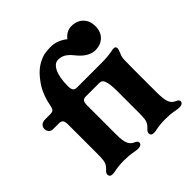

<svg xmlns="http://www.w3.org/2000/svg" viewBox="-192 -898 1069 1069"><g transform="rotate(-45 343.0 -363.0)"><path d="M78 -10Q78 -16 82 -22Q86 -28 92 -33Q102 -43 107 -50Q116 -63 118.5 -80.5Q121 -98 121 -130V-363Q121 -384 114 -393Q107 -402 90 -402H45Q29 -402 19.5 -411.5Q10 -421 10 -437Q10 -453 21 -462.5Q32 -472 50 -472H90Q110 -472 116.5 -480.5Q123 -489 127 -512Q135 -557 158 -603Q172 -630 197.5 -660.5Q223 -691 251 -708Q280 -725 303 -730.5Q326 -736 357 -736Q409 -736 454 -700Q482 -736 521 -736Q564 -736 590 -710Q616 -684 616 -641Q616 -598 590 -572Q564 -546 521 -546Q468 -546 419 -608Q400 -632 381 -644Q362 -656 337 -656Q307 -656 289 -617.5Q271 -579 271 -512Q271 -491 278 -481.5Q285 -472 301 -472H494Q544 -472 579 -479Q590 -482 599 -482Q616 -482 616 -467Q616 -458 605 -432Q598 -417 597 -397.5Q596 -378 596 -332V-140Q596 -83 606 -60Q616 -38 636 -30Q656 -22 656 -10Q656 -1 648.5 4.5Q641 10 626 10Q615 10 593 6Q565 0 525 0Q483 0 450 7Q438 10 426 10Q403 10 403 -10Q403 -16 407 -22Q411 -28 417 -33Q427 -43 432 -50Q441 -63 443.5 -80.5Q446 -98 446 -130V-302Q446 -355 436 -382Q432 -392 425 -397Q418 -402 406 -402H301Q284 -402 277.5 -393Q271 -384 271 -362V-130Q271 -83 281 -60Q291 -38 311 -30Q331 -22 331 -10Q331 -1 323.5 4.5Q316 10 301 10Q290 10 268 6Q240 0 200 0Q158 0 125 7Q113 10 101 10Q78 10 78 -10Z"/></g></svg>

Font: Raigarh
Style: Bold
Weight: 700
Designer: jaikishan Patel
Foundry: MagicType
Version: Version 1.000